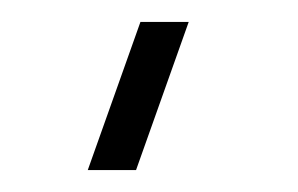

<svg xmlns="http://www.w3.org/2000/svg" viewBox="-20 31 272 175"><path d="M104 186H60L108 51H152Z"/></svg>

Font: Manrope
Style: Regular
Weight: 400
Designer: Mikhail Sharanda
Foundry: Mikhail Sharanda
Version: Version 4.503